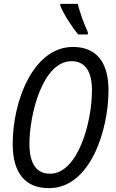

<svg xmlns="http://www.w3.org/2000/svg" viewBox="-20 -968 604 998"><path d="M386 -789H436L437 -800C414 -850 396 -901 384 -948H293V-940C308 -898 356 -825 386 -789ZM235 10C450 10 544 -293 544 -499C544 -646 480 -724 359 -724C154 -724 46 -445 46 -220C46 -69 110 10 235 10ZM240 -65C171 -65 133 -115 133 -220C133 -372 201 -650 352 -650C420 -650 458 -600 458 -500C458 -327 383 -65 240 -65Z"/></svg>

Font: Noto Sans Condensed
Style: Italic
Weight: 400
Width: 3
Italic angle: -12°
Designer: Monotype Design Team
Foundry: Monotype Imaging Inc.
Version: Version 2.013